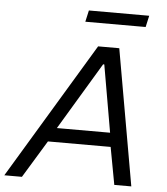

<svg xmlns="http://www.w3.org/2000/svg" viewBox="-83 -916 840 967"><g transform="rotate(5 337.0 -432.0)"><path d="M-25 0 389 -688H496L617 0H531L496 -189H179L64 0ZM218 -260H487L428 -600H422ZM314 -806 327 -864H632L619 -806Z"/></g></svg>

Font: Saira
Style: Italic
Weight: 400
Italic angle: -12°
Designer: Hector Gatti with collaboration of the Omnibus-Type team
Foundry: Omnibus-Type
Version: Version 1.100; ttfautohint (v1.8.3)